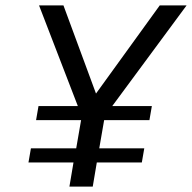

<svg xmlns="http://www.w3.org/2000/svg" viewBox="-20 -688 708 708"><path d="M236 0 251 -89H85L94 -141H261L279 -245H113L122 -297H267L124 -668H214L334 -343L569 -668H668L394 -297H540L531 -245H364L346 -141H512L503 -89H337L322 0Z"/></svg>

Font: Gantari
Style: Italic
Weight: 400
Italic angle: -10°
Designer: Anugrah Pasau
Foundry: Lafontype
Version: Version 1.000; ttfautohint (v1.8.3)